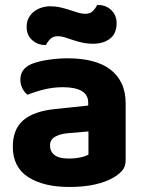

<svg xmlns="http://www.w3.org/2000/svg" viewBox="-20 -728 575 764"><path d="M256 -97Q278 -97 299.5 -101.5Q321 -106 332 -113V-205L250 -198Q218 -195 198.5 -183.5Q179 -172 179 -149Q179 -125 197 -111Q215 -97 256 -97ZM250 -496Q302 -496 344.5 -485.5Q387 -475 417 -453Q447 -431 463.5 -397Q480 -363 480 -317V-91Q480 -65 466.5 -49.5Q453 -34 434 -23Q403 -4 358 6Q313 16 256 16Q153 16 92 -23.5Q31 -63 31 -144Q31 -213 72 -249Q113 -285 198 -294L331 -308V-319Q331 -351 305 -366Q279 -381 230 -381Q192 -381 155.5 -372Q119 -363 90 -351Q78 -359 69.5 -375.5Q61 -392 61 -411Q61 -455 107 -474Q136 -485 174.5 -490.5Q213 -496 250 -496ZM180 -703Q201 -703 220.5 -698.5Q240 -694 258 -688Q276 -682 291.5 -677.5Q307 -673 319 -673Q340 -673 351 -685.5Q362 -698 367 -708H372Q401 -708 422.5 -688Q444 -668 444 -636Q444 -594 417.5 -574Q391 -554 351 -554Q327 -554 307 -558.5Q287 -563 269.5 -569Q252 -575 237.5 -579.5Q223 -584 211 -584Q190 -584 179 -572Q168 -560 163 -549H159Q130 -549 108 -568.5Q86 -588 86 -621Q86 -642 94.5 -657.5Q103 -673 116.5 -683Q130 -693 146.5 -698Q163 -703 180 -703Z"/></svg>

Font: Baloo Bhai 2
Style: Bold
Weight: 700
Designer: Supriya Tembe, Noopur Datye and Ek Type
Foundry: Ek Type
Version: Version 1.640;PS 1.000;hotconv 16.6.51;makeotf.lib2.5.65220;